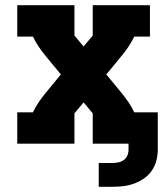

<svg xmlns="http://www.w3.org/2000/svg" viewBox="-20 -550 640 735"><path d="M358 165V74H411Q422 74 433.5 71.5Q445 69 454 62.5Q463 56 467.5 45.5Q472 35 472 23V0H335V-116Q334 -117 333 -118.5Q332 -120 330 -122L300 -158L270 -122Q268 -120 267 -118.5Q266 -117 265 -116V0H46V-120H106Q116 -141 129 -160Q142 -179 157 -197L213 -265L157 -333Q142 -351 129 -370Q116 -389 106 -410H46V-530H265V-414Q266 -413 267 -411.5Q268 -410 270 -408L300 -372L330 -408L331 -409Q332 -410 333 -411.5Q334 -413 335 -414V-530H554V-410H494Q484 -389 471 -370Q458 -351 443 -333L387 -265L443 -197Q458 -179 471 -160Q484 -141 494 -120H584V23Q584 44 578.5 65Q573 86 561 103.5Q549 121 531.5 133Q514 145 494 152.5Q474 160 453 162.5Q432 165 411 165Z"/></svg>

Font: Iosevka Curly Slab HvEx
Style: Regular
Weight: 900
Width: 7
Monospace: yes
Designer: Belleve Invis
Foundry: Belleve Invis
Version: Version 11.1.0; ttfautohint (v1.8.3)